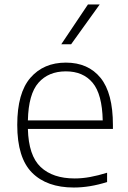

<svg xmlns="http://www.w3.org/2000/svg" viewBox="-20 -828 572 857"><path d="M309.5 9Q189 9 123 -57.2Q57 -123.5 57 -270.5Q57 -413 115.8 -480.8Q174.5 -548.5 274 -548.5Q373.5 -548.5 428.8 -480.5Q484 -412.5 484 -270V-252.5H104.5Q107.5 -133.5 161.5 -82.5Q215.5 -31.5 313.5 -31.5Q347 -31.5 382.5 -38Q418 -44.5 458 -57V-15.5Q381 9 309.5 9ZM274 -509.5Q196.5 -509.5 151.8 -458.8Q107 -408 104.5 -290.5H438.5Q436 -407.5 393.5 -458.5Q351 -509.5 274 -509.5ZM253.5 -630.5 372.5 -808H425L297.5 -630.5Z"/></svg>

Font: Encode Sans SmExp XLt
Style: Regular
Weight: 200
Width: 6
Designer: Multiple Designers
Foundry: Impallari Type
Version: Version 3.002; ttfautohint (v1.8.3) -l 8 -r 50 -G 200 -x 14 